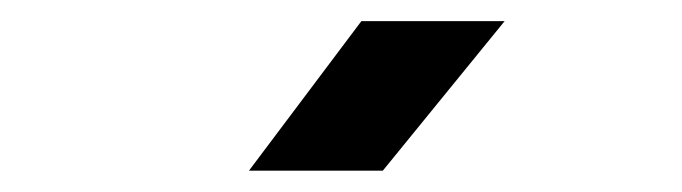

<svg xmlns="http://www.w3.org/2000/svg" viewBox="-20 -805 639 180"><path d="M213.4 -645 318.8 -785.2H453.1L338.9 -645Z"/></svg>

Font: UDEV Gothic 35
Style: Bold
Weight: 700
Version: v2.1.0; ttfautohint (v1.8.4.7-5d5b-dirty) -l 6 -r 45 -G 200 